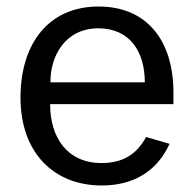

<svg xmlns="http://www.w3.org/2000/svg" viewBox="-20 -560 599 590"><path d="M513 -240V-275C513 -436 431 -540 283 -540C131 -540 43 -428 43 -260C43 -90 146 10 293 10C388 10 462 -32 501 -118L429 -139C401 -88 360 -59 292 -59C187 -59 134 -137 134 -240ZM135 -307C134 -388 181 -473 282 -473C380 -473 425 -400 425 -307Z"/></svg>

Font: Cheyenne Sans
Style: Regular
Weight: 400
Designer: The Public Sans project authors (U.S. Web Design System), Libre Franklin designed by Pablo Impallari and Rodrigo Fuenzal
Foundry: The Cheyenne Sans Project Authors
Version: Version 2.007